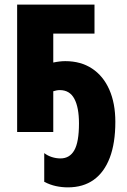

<svg xmlns="http://www.w3.org/2000/svg" viewBox="-20 -570 548 829"><path d="M388 -550V-425H210V-300Q224 -303 237 -304.5Q250 -306 262 -306Q329 -306 377.5 -274Q426 -242 452 -183Q478 -124 478 -44Q478 48 454 111Q430 174 384.5 206.5Q339 239 273 239Q247 239 221.5 233.5Q196 228 171 215V91Q185 102 203.5 108Q222 114 241 114Q281 114 301 78.5Q321 43 321 -37Q321 -106 301 -143.5Q281 -181 238 -181Q231 -181 223.5 -179.5Q216 -178 210 -176V0H54V-550Z"/></svg>

Font: Noto Sans Display Condensed ExtraBold
Style: Regular
Weight: 800
Width: 3
Designer: Monotype Design Team
Foundry: Monotype Imaging Inc.
Version: Version 2.003